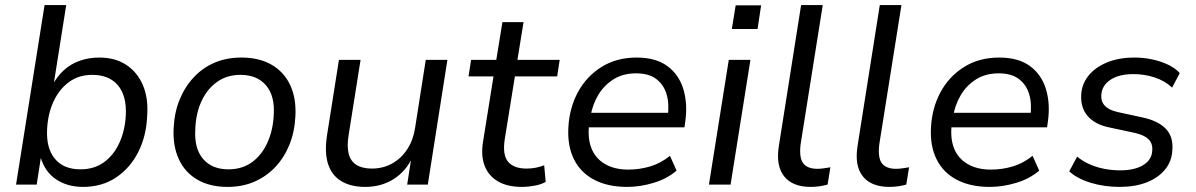

<svg xmlns="http://www.w3.org/2000/svg" viewBox="-20 -725 4695 754"><path d="M306 9Q245 9 200.5 -20.5Q156 -50 139 -109H141L124 0H43L155 -705H240L190 -389H185Q204 -425 231 -449.5Q258 -474 293.5 -486.5Q329 -499 370 -499Q432 -499 475.5 -470.5Q519 -442 541 -391Q563 -340 558 -271Q555 -192 523.5 -129Q492 -66 436.5 -28.5Q381 9 306 9ZM296 -60Q350 -60 388.5 -88Q427 -116 449 -164.5Q471 -213 474 -272Q478 -348 443.5 -389.5Q409 -431 342 -431Q289 -431 250.5 -402.5Q212 -374 190 -326Q168 -278 165 -218Q161 -143 195.5 -101.5Q230 -60 296 -60Z M874 9Q804 9 755 -19.5Q706 -48 682 -100.5Q658 -153 662 -223Q665 -284 685.5 -334Q706 -384 741 -421.5Q776 -459 823 -479Q870 -499 928 -499Q998 -499 1047 -470.5Q1096 -442 1120 -390Q1144 -338 1140 -268Q1137 -207 1116.5 -156.5Q1096 -106 1061 -69Q1026 -32 979 -11.5Q932 9 874 9ZM877 -60Q931 -60 969.5 -88Q1008 -116 1030 -164.5Q1052 -213 1055 -273Q1060 -348 1025 -389.5Q990 -431 924 -431Q871 -431 832 -403Q793 -375 771 -327Q749 -279 747 -218Q742 -143 777 -101.5Q812 -60 877 -60Z M1414 9Q1358 9 1320.5 -13.5Q1283 -36 1268.5 -80.5Q1254 -125 1264 -192L1311 -490H1396L1349 -194Q1342 -152 1349 -122.5Q1356 -93 1379 -78Q1402 -63 1440 -63Q1485 -63 1521 -83.5Q1557 -104 1580 -140Q1603 -176 1610 -222L1652 -490H1737L1660 0H1579L1596 -109H1601Q1574 -52 1525.5 -21.5Q1477 9 1414 9Z M2030 9Q1972 9 1935 -13Q1898 -35 1883 -74.5Q1868 -114 1877 -169L1918 -425H1820L1830 -490H1929L1953 -638H2036L2012 -490H2178L2168 -425H2002L1962 -177Q1953 -116 1975.5 -89.5Q1998 -63 2048 -63Q2067 -63 2084.5 -66.5Q2102 -70 2117 -76L2123 -11Q2107 -1 2080.5 4Q2054 9 2030 9Z M2443 9Q2367 9 2313.5 -19Q2260 -47 2234 -99.5Q2208 -152 2212 -224Q2216 -301 2249.5 -363Q2283 -425 2342 -462Q2401 -499 2480 -499Q2556 -499 2601.5 -465Q2647 -431 2664 -373.5Q2681 -316 2671 -247L2668 -225H2275L2284 -282H2622L2602 -266Q2609 -316 2598 -354Q2587 -392 2557.5 -414.5Q2528 -437 2478 -437Q2426 -437 2388.5 -413Q2351 -389 2329 -351.5Q2307 -314 2299 -269L2295 -247Q2286 -189 2301 -147Q2316 -105 2354 -82Q2392 -59 2447 -59Q2492 -59 2533.5 -71.5Q2575 -84 2611 -113L2637 -55Q2600 -23 2547 -7Q2494 9 2443 9Z M2854 -611 2869 -704H2969L2955 -611ZM2764 0 2842 -490H2927L2849 0Z M3164 9Q3092 9 3059 -33Q3026 -75 3039 -154L3126 -705H3211L3124 -158Q3120 -126 3125 -104.5Q3130 -83 3146.5 -72.5Q3163 -62 3189 -62Q3202 -62 3215 -64Q3228 -66 3241 -68L3230 0Q3215 4 3198.5 6.5Q3182 9 3164 9Z M3473 9Q3401 9 3368 -33Q3335 -75 3348 -154L3435 -705H3520L3433 -158Q3429 -126 3434 -104.5Q3439 -83 3455.5 -72.5Q3472 -62 3498 -62Q3511 -62 3524 -64Q3537 -66 3550 -68L3539 0Q3524 4 3507.5 6.5Q3491 9 3473 9Z M3867 9Q3791 9 3737.5 -19Q3684 -47 3658 -99.5Q3632 -152 3636 -224Q3640 -301 3673.5 -363Q3707 -425 3766 -462Q3825 -499 3904 -499Q3980 -499 4025.5 -465Q4071 -431 4088 -373.5Q4105 -316 4095 -247L4092 -225H3699L3708 -282H4046L4026 -266Q4033 -316 4022 -354Q4011 -392 3981.5 -414.5Q3952 -437 3902 -437Q3850 -437 3812.5 -413Q3775 -389 3753 -351.5Q3731 -314 3723 -269L3719 -247Q3710 -189 3725 -147Q3740 -105 3778 -82Q3816 -59 3871 -59Q3916 -59 3957.5 -71.5Q3999 -84 4035 -113L4061 -55Q4024 -23 3971 -7Q3918 9 3867 9Z M4377 9Q4317 9 4264 -7Q4211 -23 4179 -52L4210 -110Q4233 -91 4261 -79Q4289 -67 4319 -61.5Q4349 -56 4379 -56Q4436 -56 4470 -77Q4504 -98 4505 -135Q4507 -162 4490 -178.5Q4473 -195 4437 -203L4339 -224Q4282 -235 4252.5 -268Q4223 -301 4226 -353Q4228 -394 4254 -427Q4280 -460 4326.5 -479.5Q4373 -499 4436 -499Q4470 -499 4503.5 -492Q4537 -485 4566 -471.5Q4595 -458 4613 -438L4583 -381Q4554 -408 4514 -421Q4474 -434 4431 -434Q4374 -434 4340.5 -411.5Q4307 -389 4305 -352Q4303 -327 4318.5 -310Q4334 -293 4369 -285L4466 -264Q4527 -251 4557.5 -220Q4588 -189 4584 -136Q4582 -92 4555.5 -59.5Q4529 -27 4483.5 -9Q4438 9 4377 9Z"/></svg>

Font: Nunito Sans 10pt
Style: Italic
Weight: 400
Italic angle: -9°
Designer: Vernon Adams
Foundry: Vernon Adams
Version: Version 3.101;gftools[0.9.27]